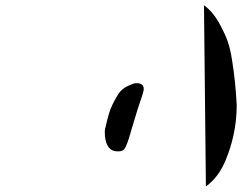

<svg xmlns="http://www.w3.org/2000/svg" viewBox="-20 -653 923 713"><path d="M369.4 -158.5C369.4 -158.5 367.1 -91 415 -91H423C432.5 -91 441.3 -96.8 445.4 -104.8C456.3 -126.7 463.2 -155.5 468.8 -173.5C480 -208.7 489.5 -244.7 500.6 -275.8L507.9 -297.6L512 -312.1C512.8 -314.7 522.2 -344 488 -344H485C477.9 -344 470.9 -340.5 470.9 -340.5C450.8 -333.1 429.8 -323.1 416.2 -298.3C403.6 -276.5 392.7 -258.6 384 -229C379.9 -214.8 375.8 -198 372.8 -184.2C370.3 -175.8 369 -170.9 369 -163C369 -161.6 369.2 -159.6 369.4 -158.5ZM744.6 39.4C778.5 15.2 802.4 -19.9 818.1 -58.5C841.6 -114.8 859 -184.4 859 -262C859 -262.3 859 -262.8 859 -263.2C856.4 -317.8 850.1 -379.3 841.7 -430C833.1 -484.7 823.5 -511.3 799.1 -557.6C782 -590.4 761.6 -616.5 737.5 -633.4Z"/></svg>

Font: Tape
Style: Regular
Weight: 500
Foundry: Cannot Into Space Fonts
Version: Version 0.97